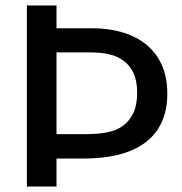

<svg xmlns="http://www.w3.org/2000/svg" viewBox="-20 -680 665 700"><path d="M144 -102V-191H291Q309 -191 333.5 -192.5Q358 -194 383.5 -200.5Q409 -207 430.5 -223Q452 -239 466 -268Q480 -297 480 -342Q480 -386 466.5 -414Q453 -442 432 -457.5Q411 -473 387.5 -479.5Q364 -486 343 -487.5Q322 -489 309 -489H144V-577H317Q375 -577 425 -562.5Q475 -548 512 -518.5Q549 -489 569.5 -444Q590 -399 590 -338Q590 -261 555 -208Q520 -155 451.5 -128.5Q383 -102 284 -102ZM78 0V-660H186V0Z"/></svg>

Font: Bricolage Grotesque 24pt Medium
Style: Regular
Weight: 500
Designer: Mathieu Triay
Foundry: Atelier Triay
Version: Version 1.001;gftools[0.9.33.dev8+g029e19f]